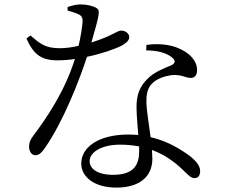

<svg xmlns="http://www.w3.org/2000/svg" viewBox="-20 -808 1040 872"><path d="M612 -143V-121C612 -62 590 -14 494 -14C421 -14 387 -42 387 -77C387 -113 435 -151 526 -151C557 -151 585 -148 612 -143ZM644 -579C690 -579 731 -570 759 -549C776 -536 780 -523 759 -512C724 -497 679 -481 648 -448C616 -416 600 -379 600 -323C600 -284 605 -239 608 -195C594 -196 579 -197 563 -197C430 -197 349 -141 349 -65C349 -7 405 44 509 44C611 44 672 -4 672 -87L670 -127C727 -106 773 -73 811 -36C833 -16 845 1 864 1C880 1 889 -11 889 -31C889 -56 868 -84 820 -115C782 -141 729 -170 664 -185C656 -245 646 -308 645 -338C644 -374 648 -406 670 -428C692 -451 728 -463 763 -467C806 -470 823 -454 846 -454C865 -454 875 -467 875 -490C875 -530 844 -569 783 -592C745 -607 694 -611 645 -604ZM287 -760C301 -756 320 -751 334 -744C351 -737 356 -729 355 -708C353 -682 346 -639 337 -600C312 -594 281 -589 252 -589C183 -589 161 -611 118 -647L100 -633C132 -562 166 -534 241 -534C266 -534 293 -536 320 -540C275 -394 191 -271 130 -190C117 -173 112 -158 112 -142C112 -124 121 -103 141 -103C160 -103 172 -119 186 -139C268 -258 340 -442 375 -550C442 -564 502 -585 533 -601C544 -607 567 -621 567 -639C567 -655 551 -669 530 -669C511 -669 491 -645 395 -615C432 -743 436 -761 419 -771C402 -782 372 -788 346 -788C327 -788 303 -782 287 -776Z"/></svg>

Font: Source Han Serif KR
Style: Regular
Weight: 400
Designer: Ryoko NISHIZUKA 西塚涼子 (kana & ideographs); Frank Grießhammer (Latin, Greek & Cyrillic); Wenlong ZHANG 张文龙 (bopomofo); San
Foundry: Adobe
Version: Version 2.001;hotconv 1.1.0;makeotfexe 2.6.0